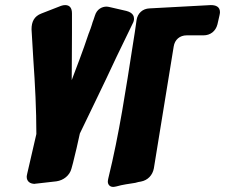

<svg xmlns="http://www.w3.org/2000/svg" viewBox="-20 -743 885 755"><path d="M202 -30C230 -34 254 -53 261 -80L267 -102C276 -139 287 -183 294 -218C321 -275 390 -415 438 -519L501 -649C505 -656 507 -663 507 -669C507 -678 504 -693 477 -700L412 -715C407 -716 403 -717 399 -717C382 -717 361 -708 353 -681L348 -666C345 -659 343 -652 341 -645L336 -630C335 -628 335 -627 334 -625L330 -614C329 -613 329 -611 328 -609C307 -545 279 -473 262 -428C262 -475 263 -537 263 -614V-690C263 -712 254 -723 236 -723C231 -723 226 -722 220 -720L143 -690C114 -679 104 -657 104 -628L111 -510C118 -410 123 -312 123 -216L87 -60C86 -55 85 -51 85 -48C85 -29 99 -20 117 -20L121 -21H123Z M843 -682C844 -687 845 -691 845 -695C845 -717 828 -723 809 -723L568 -710C541 -709 521 -691 517 -664C513 -633 508 -602 503 -571C475 -392 449 -217 406 -42C405 -37 404 -33 404 -29C404 -17 412 -8 425 -8C429 -8 433 -9 438 -10C462 -17 487 -20 512 -24C521 -27 528 -28 534 -29C561 -34 580 -54 585 -81L663 -560C667 -587 687 -604 714 -604H780C807 -604 828 -620 835 -647Z"/></svg>

Font: Bangerz
Style: Bold
Weight: 700
Designer: vernon adams
Foundry: Vernon Adams
Version: Version 2.10;December 28, 2023;FontCreator 13.0.0.2683 64-bi